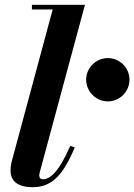

<svg xmlns="http://www.w3.org/2000/svg" viewBox="-20 -770 560 800"><path d="M291.5 -156 272.5 -162C226 -54.5 189 -23 158.5 -23C148.5 -23 143.5 -29.5 143.5 -39C143.5 -43.5 145 -50 146.5 -55.5L334 -750H113V-730.5H199.5L30.5 -103.5C27.5 -93 24 -78 24 -59C24 -17.5 51.5 10 116 10C196 10 243.5 -40.5 291.5 -156ZM339 -438C339 -388.5 380 -347.5 429.5 -347.5C479 -347.5 519.5 -388.5 519.5 -438C519.5 -487.5 479 -528 429.5 -528C380 -528 339 -487.5 339 -438Z"/></svg>

Font: Bodoni* 11pt
Style: Bold Italic
Weight: 700
Italic angle: -13°
Version: Version 2.3